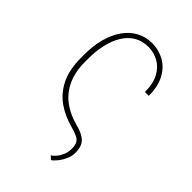

<svg xmlns="http://www.w3.org/2000/svg" viewBox="-215 -626 901 901"><g transform="rotate(45 235.0 -176.0)"><path d="M247.1 -538.1Q290.5 -538.1 327.6 -517.8Q364.7 -497.6 387.5 -456.1Q410.2 -414.6 410.2 -351.6H384.8Q384.8 -407.2 365.5 -442.9Q346.2 -478.5 314.7 -495.8Q283.2 -513.2 247.1 -513.2Q206.1 -513.2 175.8 -494.9Q145.5 -476.6 125.5 -443.6Q105.5 -410.6 95.7 -367.4Q85.9 -324.2 85.9 -274.4V-253.9Q85.9 -187 107.9 -139.2Q129.9 -91.3 169.9 -61Q210 -30.8 264.6 -16.1Q300.3 -6.8 320.1 5.6Q339.8 18.1 347.9 36.1Q356 54.2 356 81.1Q356.4 102.1 346.4 124.3Q336.4 146.5 322.8 163.3Q309.1 180.2 298.8 186L282.2 170.9Q292 166 303.2 152.8Q314.5 139.6 322.5 121.1Q330.6 102.5 330.6 81.1Q330.6 58.1 324.5 45.2Q318.4 32.2 302.7 24.2Q287.1 16.1 258.8 8.3Q200.7 -6.8 155.5 -38.6Q110.4 -70.3 84.7 -123Q59.1 -175.8 59.1 -253.9V-274.4Q59.1 -332.5 72 -380.9Q85 -429.2 109.6 -464.4Q134.3 -499.5 168.9 -518.8Q203.6 -538.1 247.1 -538.1Z"/></g></svg>

Font: Roboto Condensed Thin
Style: Regular
Weight: 250
Width: 3
Designer: Christian Robertson
Foundry: Google
Version: Version 3.009; 2024